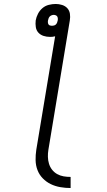

<svg xmlns="http://www.w3.org/2000/svg" viewBox="-20 -755 540 968"><path d="M336 193Q310 193 284 188.5Q258 184 235.5 173Q213 162 195.5 144Q178 126 169 102.5Q160 79 159.5 52.5Q159 26 163 0L258 -572Q251 -570 244.5 -569.5Q238 -569 232 -569Q215 -569 199.5 -574Q184 -579 173.5 -590.5Q163 -602 160.5 -618.5Q158 -635 160 -652Q163 -669 171.5 -685.5Q180 -702 194 -714Q208 -726 226 -730.5Q244 -735 261 -735Q277 -735 293 -730Q309 -725 319.5 -713.5Q330 -702 332.5 -685.5Q335 -669 332 -652L224 0Q221 18 221.5 36Q222 54 227 70.5Q232 87 242.5 100.5Q253 114 268 122.5Q283 131 300.5 134Q318 137 336 137ZM242 -625Q247 -625 252.5 -626.5Q258 -628 262 -632Q266 -636 268 -641.5Q270 -647 271 -652Q272 -657 271.5 -662.5Q271 -668 268.5 -672Q266 -676 261 -678Q256 -680 251 -680Q246 -680 240.5 -678Q235 -676 231 -672Q227 -668 225 -662.5Q223 -657 222 -652Q221 -647 221.5 -641.5Q222 -636 224.5 -632Q227 -628 232 -626.5Q237 -625 242 -625Z"/></svg>

Font: Iosevka Slab Light Oblique
Style: Regular
Weight: 300
Italic angle: -9°
Monospace: yes
Designer: Belleve Invis
Foundry: Belleve Invis
Version: Version 11.1.1; ttfautohint (v1.8.3)